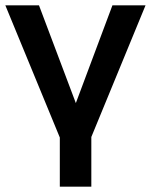

<svg xmlns="http://www.w3.org/2000/svg" viewBox="-24 -521 565 719"><path d="M318 -8 521 -501H397L260 -135L122 -501H-4L200 -6V178H318Z"/></svg>

Font: Geom Medium
Style: Bold
Weight: 500
Version: Version 1.102